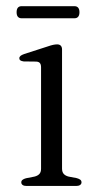

<svg xmlns="http://www.w3.org/2000/svg" viewBox="-20 -616 326 636"><path d="M185.5 -452V-57.5Q185.5 -46 191.2 -39.8Q197 -33.5 207.5 -31L234 -26Q241.5 -24 245.8 -20.8Q250 -17.5 250 -12Q250 -6.5 245.2 -3.2Q240.5 0 232.5 0H67.5Q59.5 0 55 -3.2Q50.5 -6.5 50.5 -12Q50.5 -17 54.5 -20.2Q58.5 -23.5 66 -25.5L94 -31Q104.5 -33.5 110.2 -39.5Q116 -45.5 116 -57V-393Q116 -402.5 112.2 -407Q108.5 -411.5 100 -412L58.5 -412.5Q51 -413.5 47.5 -416Q44 -418.5 44 -423Q44 -427.5 47.8 -430.8Q51.5 -434 60 -437L137.5 -462Q149 -466 156.2 -467.5Q163.5 -469 169.5 -469Q177 -469 181.2 -464.8Q185.5 -460.5 185.5 -452ZM35 -575.5Q35 -585.5 39.2 -590.5Q43.5 -595.5 51.2 -595.5H227Q234.7 -595.5 238.9 -590.5Q243.2 -585.5 243.2 -575.5Q243.2 -565.5 238.9 -560.5Q234.7 -555.5 227 -555.5H51.2Q43.5 -555.5 39.2 -560.5Q35 -565.5 35 -575.5Z"/></svg>

Font: Fraunces Light
Style: Regular
Weight: 300
Version: Version 1.000;[b76b70a41]